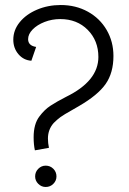

<svg xmlns="http://www.w3.org/2000/svg" viewBox="-20 -732 512 765"><path d="M114 -185Q114 -238 137 -268Q157 -295 181.5 -311Q206 -327 243 -346Q372 -409 372 -505Q372 -570 329.5 -613Q287 -656 220 -656Q187 -656 157.5 -644.5Q128 -633 110 -614.5Q92 -596 92 -576Q92 -550 124 -545L105 -490Q74 -492 53.5 -516Q33 -540 33 -574Q33 -612 58.5 -643.5Q84 -675 127.5 -693.5Q171 -712 222 -712Q282 -712 330 -685.5Q378 -659 405 -612.5Q432 -566 432 -509Q432 -442 401 -397.5Q370 -353 294 -309L268 -294Q234 -275 221 -265.5Q208 -256 194 -242Q171 -216 171 -180Q171 -162 175 -143L119 -133Q114 -156 114 -185ZM120 -29Q120 -47 132.5 -59.5Q145 -72 162 -72Q180 -72 192.5 -59.5Q205 -47 205 -29Q205 -12 192.5 0.5Q180 13 162 13Q145 13 132.5 0.5Q120 -12 120 -29Z"/></svg>

Font: Bellota
Style: Regular
Weight: 400
Designer: Kemie Guaida
Foundry: Kemie Guaida
Version: Version 4.001